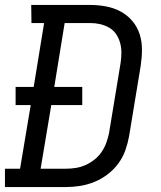

<svg xmlns="http://www.w3.org/2000/svg" viewBox="-30 -755 650 775"><path d="M-10 0V-74H51L94 -331H33V-404H106L148 -662H97L96 -735H334Q367 -735 398.5 -729Q430 -723 457 -708.5Q484 -694 504 -670.5Q524 -647 533.5 -617.5Q543 -588 543 -555.5Q543 -523 538 -490L491 -205Q486 -177 476 -148.5Q466 -120 447.5 -95Q429 -70 404 -51Q379 -32 350.5 -20.5Q322 -9 293 -4.5Q264 0 236 0ZM134 -74H236Q255 -74 275 -77Q295 -80 314.5 -88.5Q334 -97 351 -110.5Q368 -124 380 -141.5Q392 -159 399 -178.5Q406 -198 410 -217L457 -502Q460 -523 460 -543.5Q460 -564 454.5 -583Q449 -602 438.5 -617.5Q428 -633 411 -643Q394 -653 374.5 -657.5Q355 -662 334 -662H231L189 -404H302V-331H177Z"/></svg>

Font: Iosevka Plex Etoile
Style: Italic
Weight: 400
Italic angle: -9°
Designer: Belleve Invis
Foundry: Belleve Invis
Version: Version 25.1.1; ttfautohint (v1.8.4)